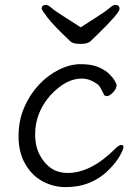

<svg xmlns="http://www.w3.org/2000/svg" viewBox="-20 -749 570 787"><path d="M429 -56Q357 18 250 18Q198 18 153.5 -6.5Q109 -31 82.5 -78.5Q56 -126 56 -190Q56 -254 78.5 -307Q101 -360 138 -400Q175 -440 221 -463Q267 -486 310.5 -486Q354 -486 382 -474.5Q410 -463 426.5 -447Q443 -431 450.5 -417.5Q458 -404 458 -401Q458 -385 443 -370Q428 -355 419 -355Q410 -355 407 -360Q400 -374 393 -387Q386 -400 375 -407Q346 -427 315 -427Q251 -427 188 -360Q124 -288 124 -199Q124 -147 144 -112Q183 -40 257 -40Q353 -40 453 -140Q468 -155 477 -155Q486 -155 486 -146Q486 -137 472 -111.5Q458 -86 429 -56ZM311 -637Q346 -660 380 -681.5Q414 -703 429 -716Q444 -729 452 -729Q470 -729 470 -712.5Q470 -696 384 -612Q364 -593 352 -581Q340 -569 310.5 -569Q281 -569 270 -578Q200 -644 175.5 -676Q151 -708 151 -713Q151 -729 169 -729Q177 -729 192 -716Q207 -703 241.5 -681.5Q276 -660 311 -637Z"/></svg>

Font: ToneOZ-Pinyin-WenKai-Regular
Style: Regular
Weight: 400
Designer: Fontworks Inc.
Foundry: ToneOZ
Version: Version 0.240331